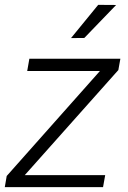

<svg xmlns="http://www.w3.org/2000/svg" viewBox="-30 -770 527 790"><path d="M0 0ZM71.8 -49.3H402.8L394 0H-10.3L-2.4 -45.9L381.3 -478H82L90.8 -528.3H465.3L457 -481.9ZM374 -750 447.8 -749.5 316.9 -613.8 262.2 -613.3Z"/></svg>

Font: Roboto Light
Style: Italic
Weight: 300
Italic angle: -12°
Designer: Google
Version: Version 2.134; 2016; ttfautohint (v1.6)